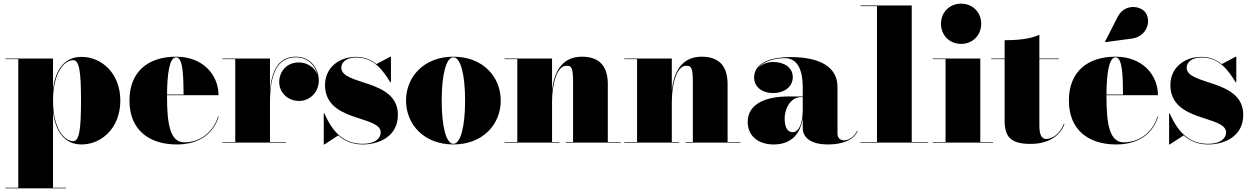

<svg xmlns="http://www.w3.org/2000/svg" viewBox="-20 -780 6838 1050"><path d="M10 246.5V250H340V246.5H270V-169C284 -54.5 337.5 10 426 10C535 10 638 -80 638 -230C638 -380 535 -469 426 -469C337 -469 283.5 -405 270 -291.5V-460H10V-456.5H80V246.5ZM270 -230C270 -382 331 -451 380.5 -451C414.5 -451 423 -383.5 423 -230C423 -76.5 414.5 -8 380.5 -8C331 -8 270 -77.5 270 -230Z M1176 -143H1172.5C1147.5 -59 1075.5 -1.5 988 -1.5C909 -1.5 893.5 -106 893.5 -250C893.5 -253.5 893.5 -256.5 893.5 -259.5H1175C1175 -368.5 1092 -470 943 -470C792 -470 688 -390 688 -230C688 -70 795 10 946 10C1077 10 1150 -56 1176 -143ZM943 -466.5C982 -466.5 983 -360.5 984 -263H893.5C894 -372 906 -466.5 943 -466.5Z M1196.5 -3.5V0H1543.5V-3.5H1456.5V-217.5C1456.5 -364.5 1490 -466.5 1598.5 -466.5C1662.5 -466.5 1702.5 -423 1715.5 -373.5C1700.5 -409.5 1662.5 -438.5 1614 -438.5C1548.5 -438.5 1507 -390 1507 -330.5C1507 -275.5 1552.5 -228 1615.5 -228C1678.5 -228 1723.5 -280 1723.5 -339C1723.5 -403 1679.5 -470 1598.5 -470C1505.5 -470 1467 -398.5 1456.5 -287V-460H1196.5V-456.5H1266.5V-3.5Z M1754 10 1830 -39.5C1866 -7.5 1910 10 1964.5 10C2051.5 10 2156 -33 2156 -152C2156 -350 1846.5 -311 1846.5 -410C1846.5 -437 1871 -465.5 1928 -465.5C2026 -465.5 2074.5 -394.5 2114.5 -330H2118V-470H2114.5L2038.5 -429.5C2009.5 -453 1973.5 -469 1927.5 -469C1833 -469 1757.5 -409 1757.5 -315C1757.5 -109 2062 -151.5 2062 -55.5C2062 -25 2033.5 6.5 1964.5 6.5C1864.5 6.5 1801.5 -51 1754 -160H1750.5V10Z M2200.5 -230C2200.5 -100 2298.5 10 2459.5 10C2620.5 10 2718.5 -100 2718.5 -230C2718.5 -360 2620.5 -470 2459.5 -470C2298.5 -470 2200.5 -360 2200.5 -230ZM2395.5 -230C2395.5 -374 2420.5 -466.5 2459.5 -466.5C2498.5 -466.5 2523.5 -374 2523.5 -230C2523.5 -86 2498.5 6.5 2459.5 6.5C2420.5 6.5 2395.5 -86 2395.5 -230Z M2739 -3.5V0H3039V-3.5H2999V-223C2999 -314.5 3023.5 -420.5 3078 -420.5C3106 -420.5 3114 -410.5 3114 -326.5V-3.5H3074V0H3374V-3.5H3304V-319C3304 -406 3269 -470 3162 -470C3047 -470 3009.5 -377 2999 -287V-460H2739V-456.5H2809V-3.5Z M3394 -3.5V0H3694V-3.5H3654V-223C3654 -314.5 3678.5 -420.5 3733 -420.5C3761 -420.5 3769 -410.5 3769 -326.5V-3.5H3729V0H4029V-3.5H3959V-319C3959 -406 3924 -470 3817 -470C3702 -470 3664.5 -377 3654 -287V-460H3394V-456.5H3464V-3.5Z M4293 -252.5C4151 -252.5 4069 -202.5 4069 -113.5C4069 -37.5 4125 10 4211.5 10C4300 10 4356.5 -40 4370 -134.5V-80C4370 -21 4425 10 4507 10C4585 10 4647.5 -12.5 4670 -63L4667 -63.5C4646.5 -23 4612.5 -12.5 4597 -12.5C4573 -12.5 4560 -28 4560 -48V-304.5C4560 -410.5 4469.5 -468 4302 -468C4211 -468 4104 -443 4104 -356C4104 -305 4148 -271 4208.5 -271C4266 -271 4315.5 -303 4315.5 -358C4315.5 -412 4267 -441 4208.5 -441C4174.5 -441 4144 -428 4125 -407C4157.5 -449.5 4229.5 -462 4272 -462C4352 -462 4370 -376.5 4370 -304.5V-252.5ZM4315.5 -57C4283.5 -57 4271 -88.5 4271 -133.5C4271 -178 4298.5 -249 4361.5 -249H4370V-180.5C4370 -99 4346 -57 4315.5 -57Z M4686 -3.5V0H5056V-3.5H4966V-750H4686V-746.5H4776V-3.5Z M5126 -650C5126 -587 5173 -540 5236 -540C5299 -540 5346 -587 5346 -650C5346 -713 5299 -760 5236 -760C5173 -760 5126 -713 5126 -650ZM5081 -3.5V0H5411V-3.5H5341V-460H5081V-456.5H5151V-3.5Z M5801.5 -102 5798 -102.5C5773 -41.5 5730 -20 5702 -20C5675 -20 5664 -45 5664 -95V-456.5H5771V-460H5664V-590C5614 -565 5534 -560 5474 -560V-460H5401V-456.5H5474V-121C5474 -36 5503 7 5615 7C5716 7 5777.5 -38 5801.5 -102Z M6170 -569C6250 -579.5 6278 -662.5 6245 -710.5C6218 -749.5 6130.5 -762 6092.5 -688L6023 -552L6024.5 -549.5ZM6313.5 -143H6310C6285 -59 6213 -1.5 6125.5 -1.5C6046.5 -1.5 6031 -106 6031 -250C6031 -253.5 6031 -256.5 6031 -259.5H6312.5C6312.5 -368.5 6229.5 -470 6080.5 -470C5929.5 -470 5825.5 -390 5825.5 -230C5825.5 -70 5932.5 10 6083.5 10C6214.5 10 6287.5 -56 6313.5 -143ZM6080.5 -466.5C6119.5 -466.5 6120.5 -360.5 6121.5 -263H6031C6031.5 -372 6043.5 -466.5 6080.5 -466.5Z M6377 10 6453 -39.5C6489 -7.5 6533 10 6587.5 10C6674.5 10 6779 -33 6779 -152C6779 -350 6469.5 -311 6469.5 -410C6469.5 -437 6494 -465.5 6551 -465.5C6649 -465.5 6697.5 -394.5 6737.5 -330H6741V-470H6737.5L6661.5 -429.5C6632.5 -453 6596.5 -469 6550.5 -469C6456 -469 6380.5 -409 6380.5 -315C6380.5 -109 6685 -151.5 6685 -55.5C6685 -25 6656.5 6.5 6587.5 6.5C6487.5 6.5 6424.5 -51 6377 -160H6373.5V10Z"/></svg>

Font: Bodoni* 48pt Fatface
Style: Regular
Weight: 900
Version: Version 2.3